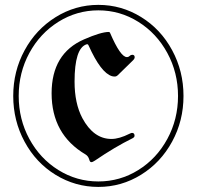

<svg xmlns="http://www.w3.org/2000/svg" viewBox="-20 -734 791 772"><path d="M33.2 0ZM187.5 -358.9Q187.5 -519 317.9 -575.7Q386.2 -605.5 417.5 -605.5Q420.9 -605.5 422.4 -602.1Q464.4 -504.4 490.2 -504.4Q496.6 -504.4 501.2 -509Q505.9 -513.7 511.7 -513.7Q521.5 -513.7 521.5 -503.9Q521.5 -498 515.1 -491.7L454.1 -432.1Q448.2 -426.3 441.7 -426.3Q435.1 -426.3 430.2 -427.7Q385.7 -440.9 336.4 -550.8Q334 -556.2 331.5 -556.2Q329.1 -556.2 327.6 -555.7Q279.8 -539.6 279.8 -405.8Q279.8 -318.4 311 -259.3Q356 -175.3 428.2 -175.3Q459 -175.3 501 -196.3Q507.8 -199.7 510.7 -199.7Q521 -199.7 521 -188Q521 -182.1 512.2 -177.7Q441.9 -143.1 361.8 -88.4Q352.5 -82 346.9 -82Q341.3 -82 338.4 -93.8Q334.5 -106.4 324.2 -112.8Q187.5 -193.4 187.5 -358.9ZM78.9 -164.1Q33.2 -248.5 33.2 -348.1Q33.2 -447.8 78.9 -531.7Q124.5 -615.7 203.6 -665Q282.7 -714.4 375.5 -714.4Q468.3 -714.4 547.4 -665.5Q626.5 -616.7 672.1 -532.2Q717.8 -447.8 717.8 -348.1Q717.8 -248.5 672.1 -164.6Q626.5 -80.6 547.4 -31.5Q468.3 17.6 375.5 17.6Q282.7 17.6 203.6 -31Q124.5 -79.6 78.9 -164.1ZM98.1 -521Q55.2 -441.9 55.2 -348.1Q55.2 -254.4 98.1 -175.3Q141.1 -96.2 214.8 -50.3Q288.6 -4.4 375.5 -4.4Q462.4 -4.4 536.1 -50.3Q609.9 -96.2 652.8 -175.3Q695.8 -254.4 695.8 -348.1Q695.8 -441.9 652.8 -521Q609.9 -600.1 536.1 -646.2Q462.4 -692.4 375.5 -692.4Q288.6 -692.4 214.8 -646.2Q141.1 -600.1 98.1 -521Z"/></svg>

Font: UnifrakturMaguntia21
Style: Book
Weight: 400
Designer: j. 'mach' wust, Gerrit Ansmann, Georg Duffner, based on a font by Peter Wiegel, original typeface by Carl Albert Fahrenw
Version: Version 2017-03-19